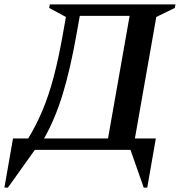

<svg xmlns="http://www.w3.org/2000/svg" viewBox="-68 -680 820 871"><path d="M90 0 -32 171H-48L-9 -52H60Q96 -111 124.5 -178.5Q153 -246 175.5 -331Q198 -416 217 -524L231 -603L155 -644L158 -660H728L725 -644L641 -603L544 -52H639L600 171H584L524 0ZM279 -524Q251 -366 216.5 -253Q182 -140 132 -52H422L520 -608H294Z"/></svg>

Font: Spectral SC SemiBold
Style: Italic
Weight: 600
Italic angle: -10°
Designer: Jean-Baptiste Levee
Foundry: Production Type
Version: Version 2.001